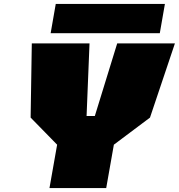

<svg xmlns="http://www.w3.org/2000/svg" viewBox="-20 -958 911 978"><path d="M238 -789 264 -938H820L794 -789ZM232 0 271 -221 136 -359 142 -737H436L421 -367H463L577 -737H871L744 -359L560 -221L521 0Z"/></svg>

Font: Tomorrow ExtraBold
Style: Italic
Weight: 800
Italic angle: -10°
Designer: Tony de Marco, Monica Rizzolli
Foundry: Just in Type
Version: Version 2.002